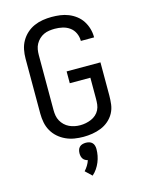

<svg xmlns="http://www.w3.org/2000/svg" viewBox="-143 -828 885 1162"><g transform="rotate(-15 300.0 -247.0)"><path d="M297 8Q269 8 241 3.5Q213 -1 187 -13Q161 -25 140 -43.5Q119 -62 105 -86.5Q91 -111 85.5 -139Q80 -167 80 -195V-540Q80 -568 85.5 -596Q91 -624 105 -648.5Q119 -673 140 -692Q161 -711 187 -722.5Q213 -734 241 -738.5Q269 -743 297 -743Q324 -743 350.5 -739.5Q377 -736 402 -726Q427 -716 448.5 -699.5Q470 -683 484.5 -660.5Q499 -638 506.5 -612Q514 -586 514 -560Q514 -559 514 -558Q514 -557 514 -557H431Q431 -557 431 -557.5Q431 -558 431 -558Q431 -583 420.5 -606Q410 -629 390 -643.5Q370 -658 346 -663.5Q322 -669 297 -669Q280 -669 262 -666.5Q244 -664 228 -656.5Q212 -649 199 -636.5Q186 -624 177.5 -608.5Q169 -593 166 -575.5Q163 -558 163 -540V-195Q163 -177 166 -160Q169 -143 177.5 -127.5Q186 -112 199 -99.5Q212 -87 228 -79.5Q244 -72 261 -68.5Q278 -65 296 -65Q314 -65 331.5 -68.5Q349 -72 365.5 -79Q382 -86 395.5 -98Q409 -110 417 -126Q425 -142 427 -159.5Q429 -177 429 -195V-327H300V-401H512V-195Q512 -167 508.5 -138.5Q505 -110 491.5 -85Q478 -60 456 -41Q434 -22 407.5 -11.5Q381 -1 353 3.5Q325 8 297 8ZM289 249 249 211Q261 198 270.5 182.5Q280 167 285 151Q277 149 269 144.5Q261 140 256 132.5Q251 125 249 116.5Q247 108 247 99Q247 88 250 77.5Q253 67 260.5 59.5Q268 52 278.5 49Q289 46 300 46Q311 46 321.5 49Q332 52 339.5 59.5Q347 67 350 77.5Q353 88 353 99Q353 120 349 140.5Q345 161 337 180.5Q329 200 317 217.5Q305 235 289 249Z"/></g></svg>

Font: Bmono
Style: Regular
Weight: 400
Monospace: yes
Designer: Belleve Invis
Foundry: Belleve Invis
Version: Version 11.2.2; ttfautohint (v1.8.2)